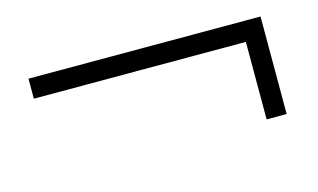

<svg xmlns="http://www.w3.org/2000/svg" viewBox="-43 -514 705 426"><g transform="rotate(-15 309.5 -301.0)"><path d="M573 -189V-413H40V-367H527V-189Z"/></g></svg>

Font: Perun Light
Style: Regular
Weight: 300
Foundry: Copyright (c) Stefan Peev, Context Ltd, 2016
Version: Version 1.089